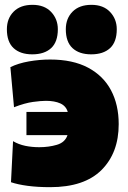

<svg xmlns="http://www.w3.org/2000/svg" viewBox="-20 -763 530 795"><path d="M187.5 12Q135.5 12 94.5 6.5Q53.5 1 25.5 -8.5L34 -178.5Q57 -165 84.5 -159.2Q112 -153.5 142.5 -153.5Q182 -153.5 215.8 -163.5Q249.5 -173.5 259.5 -203.5H89.5V-299.5H260.5Q253.5 -324 229.8 -334.8Q206 -345.5 170 -345.5Q150 -345.5 116.8 -341Q83.5 -336.5 38 -319L23 -485Q55.5 -501 99.8 -508.8Q144 -516.5 187.5 -516.5Q281.5 -516.5 344.8 -482.8Q408 -449 439.8 -389Q471.5 -329 471.5 -249Q471.5 -130 400.2 -59Q329 12 187.5 12ZM357.5 -538Q308 -538 280.2 -563.8Q252.5 -589.5 252.5 -642Q252.5 -686.5 280.5 -714.8Q308.5 -743 358.5 -743Q408 -743 435.8 -713.5Q463.5 -684 463.5 -642Q463.5 -589.5 435.8 -563.8Q408 -538 357.5 -538ZM113.5 -538Q64 -538 36.2 -563.8Q8.5 -589.5 8.5 -642Q8.5 -686.5 36.5 -714.8Q64.5 -743 114.5 -743Q164 -743 191.8 -713.5Q219.5 -684 219.5 -642Q219.5 -589.5 191.8 -563.8Q164 -538 113.5 -538Z"/></svg>

Font: Commissioner Black
Style: Regular
Weight: 900
Designer: Kostas Bartsokas
Foundry: Kostas Bartsokas
Version: Version 1.000; ttfautohint (v1.8.3)